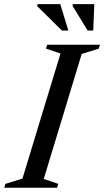

<svg xmlns="http://www.w3.org/2000/svg" viewBox="-43 -886 492 906"><path d="M242.5 -633.5 174 -656.5 179.5 -675H429L423 -656.5L342.5 -631.5L163.5 -41.5L232 -18.5L226 0H-23L-17 -18.5L63 -43.5ZM279.5 -742H249L132.5 -857L134 -866.5H241.5ZM397 -742H370.5L299.5 -858L300.5 -866.5H402Z"/></svg>

Font: Newsreader 24pt Medium
Style: Italic
Weight: 500
Italic angle: -17°
Designer: Hugues Gentile
Foundry: Production Type
Version: Version 1.003